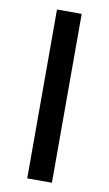

<svg xmlns="http://www.w3.org/2000/svg" viewBox="-83 -754 451 796"><g transform="rotate(10 143.0 -355.5)"><path d="M194.8 -710.9V0H90.8V-710.9Z"/></g></svg>

Font: Bert Sans Black
Style: Regular
Weight: 900
Designer: Christian Robertson, Adam Twardoch, & Cristiano Sobral
Foundry: Google
Version: Version 12.135;January 10, 2020;FontCreator 12.0.0.2547 64-b